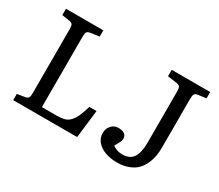

<svg xmlns="http://www.w3.org/2000/svg" viewBox="-125 -980 1453 1274"><g transform="rotate(30 601.0 -343.0)"><path d="M62 0V-47.9L120.1 -57.1Q140.1 -60.5 145.5 -71.5Q150.9 -82.5 150.9 -107.9V-596.2Q150.9 -621.1 145 -630.4Q139.2 -639.6 118.2 -643.1L62 -651.9V-700.2H348.1V-651.9L282.2 -643.1Q261.7 -639.6 255.9 -630.1Q250 -620.6 250 -596.2V-55.2H362.8Q399.9 -55.2 423.6 -62.3Q447.3 -69.3 465.3 -89.8Q483.4 -110.4 495.1 -137.5Q506.8 -164.6 522 -213.9H577.1L551.8 0ZM863.8 14.2Q816.4 14.2 776.6 0.7Q736.8 -12.7 710.9 -41Q685.1 -69.3 685.1 -107.9Q685.1 -142.1 705.8 -166Q726.6 -189.9 759.8 -189.9Q791 -189.9 807.1 -177.5Q823.2 -165 823.2 -145Q823.2 -132.3 817.4 -118.7Q811.5 -105 793 -74.2Q802.7 -65.4 823.5 -57.6Q844.2 -49.8 870.1 -49.8Q924.8 -49.8 950 -87.4Q975.1 -125 975.1 -201.2V-594.2Q975.1 -619.1 969 -628.7Q962.9 -638.2 941.9 -641.1L872.1 -650.9V-700.2H1167V-651.9L1104 -643.1Q1085 -640.1 1079.6 -628.9Q1074.2 -617.7 1074.2 -591.8V-224.1Q1074.2 -189.9 1069.3 -159.2Q1064.5 -128.4 1050 -95.7Q1035.6 -63 1013.2 -39.6Q990.7 -16.1 952.1 -1Q913.6 14.2 863.8 14.2Z"/></g></svg>

Font: Literata Book
Style: Regular
Weight: 400
Designer: Latin by Veronika Burian and Jose Scaglione. Greek by Irene Vlachou. Cyrillic by Vera Evstafieva
Foundry: TypeTogether
Version: Version 2.003;PS 002.003;hotconv 1.0.88;makeotf.lib2.5.64775